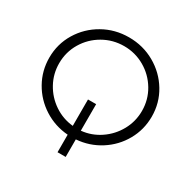

<svg xmlns="http://www.w3.org/2000/svg" viewBox="-182 -880 1177 1185"><g transform="rotate(30 407.0 -287.5)"><path d="M436 5V130H378V5Q285 -2 208 -51Q131 -100 86.5 -179Q42 -258 42 -351Q42 -448 91 -529Q140 -610 223.5 -657.5Q307 -705 407 -705Q507 -705 590.5 -657.5Q674 -610 723 -529Q772 -448 772 -351Q772 -258 727.5 -179Q683 -100 606 -51Q529 -2 436 5ZM702 -351Q702 -431 662 -498Q622 -565 554.5 -604Q487 -643 408 -643Q328 -643 260 -604Q192 -565 152 -498Q112 -431 112 -351Q112 -276 147.5 -211.5Q183 -147 244 -106Q305 -65 378 -58V-246H436V-57Q509 -64 570 -105.5Q631 -147 666.5 -211.5Q702 -276 702 -351Z"/></g></svg>

Font: TypoPRO Montserrat Alternates
Style: Regular
Weight: 300
Designer: Julieta Ulanovsky
Foundry: Julieta Ulanovsky
Version: Version 6.001